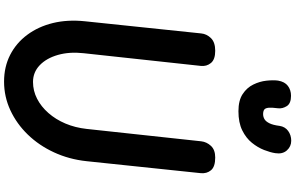

<svg xmlns="http://www.w3.org/2000/svg" viewBox="-268 -1140 1419 922"><g transform="rotate(90 441.0 -679.5)"><path d="M372.5 10Q301.5 10 244.2 -19.2Q187 -48.5 147.8 -101.2Q108.5 -154 91.2 -224.2Q74 -294.5 82.5 -377L141 -936.5Q143.5 -963 163.5 -983.5Q183.5 -1004 224.5 -1004Q266.5 -1004 283.2 -983.2Q300 -962.5 297 -935L236 -372Q228.5 -304 244.2 -248.8Q260 -193.5 293.8 -161.2Q327.5 -129 374 -129Q416.5 -129 454.5 -148.5Q492.5 -168 523.2 -203Q554 -238 573.8 -284.8Q593.5 -331.5 599.5 -386L659 -936.5Q662 -963 681 -983.5Q700 -1004 737 -1004Q781 -1004 798 -983.8Q815 -963.5 812 -934L754.5 -386Q745.5 -302 712.2 -230Q679 -158 627 -104.2Q575 -50.5 509.8 -20.2Q444.5 10 372.5 10ZM514.5 -1115.5Q463 -1115.5 432.2 -1135.8Q401.5 -1156 386.5 -1186.8Q371.5 -1217.5 368 -1249.5Q364.5 -1281.5 367.5 -1305.5Q373 -1338 393 -1353Q413 -1368 440.5 -1368Q477.5 -1368 490.2 -1347.5Q503 -1327 500.5 -1306Q496.5 -1275.5 498 -1260Q499.5 -1244.5 507.2 -1239.2Q515 -1234 528.5 -1234Q541 -1234 552.2 -1240.2Q563.5 -1246.5 572.2 -1263.8Q581 -1281 585 -1313Q589 -1339.5 609.2 -1354.2Q629.5 -1369 656.5 -1369Q684 -1369 702.8 -1348Q721.5 -1327 716 -1292.5Q712.5 -1269 700.8 -1238.8Q689 -1208.5 666.2 -1180.2Q643.5 -1152 606.5 -1133.8Q569.5 -1115.5 514.5 -1115.5Z"/></g></svg>

Font: Edu SA Hand
Style: Bold
Weight: 700
Designer: Tina and Corey Anderson, Eben Sorkin, Mirko Velimirovic
Foundry: Google for Education
Version: Version 2.000